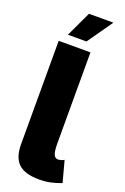

<svg xmlns="http://www.w3.org/2000/svg" viewBox="-181 -1005 701 1079"><g transform="rotate(20 169.0 -465.5)"><path d="M338 -6Q304 7 273 13.5Q242 20 207 20Q121 20 82.5 -16.5Q44 -53 44 -132V-750H234V-209Q234 -160 242 -141Q250 -122 267 -122Q274 -122 284.5 -124.5Q295 -127 304 -133ZM152 -951H298L192 -800H81Z"/></g></svg>

Font: Moderustic ExtraBold
Style: Regular
Weight: 800
Designer: Tural Alisoy
Foundry: TAFT Foundry
Version: Version 2.120